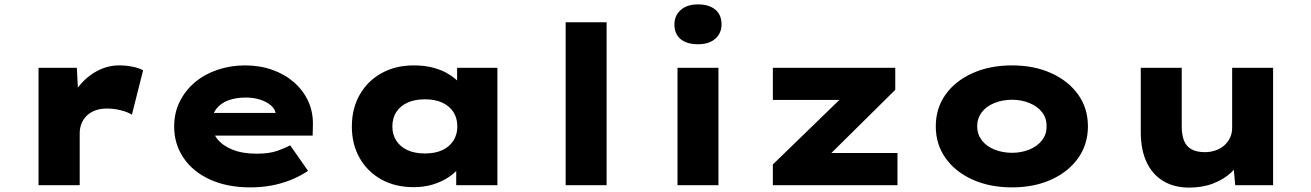

<svg xmlns="http://www.w3.org/2000/svg" viewBox="-20 -841 5956 872"><path d="M155 0V-533H329L339 -341L287 -350Q303 -404 337.5 -448Q372 -492 420 -518Q468 -544 521 -544Q552 -544 580 -538.5Q608 -533 630 -522L579 -320Q561 -332 529.5 -340Q498 -348 466 -348Q435 -348 411.5 -339Q388 -330 372.5 -314Q357 -298 349.5 -278Q342 -258 342 -236V0Z M1117 10Q1012 10 934 -25.5Q856 -61 813.5 -124Q771 -187 771 -266Q771 -329 796.5 -380Q822 -431 865.5 -467.5Q909 -504 968 -524Q1027 -544 1092 -544Q1160 -544 1216.5 -524Q1273 -504 1315 -467.5Q1357 -431 1380 -381Q1403 -331 1401 -270L1400 -225H890L867 -328H1251L1233 -301V-320Q1231 -344 1212 -361Q1193 -378 1163 -388Q1133 -398 1096 -398Q1052 -398 1017.5 -385.5Q983 -373 962.5 -346.5Q942 -320 942 -281Q942 -242 966 -211Q990 -180 1035.5 -161.5Q1081 -143 1145 -143Q1203 -143 1239.5 -156Q1276 -169 1298 -181L1379 -65Q1340 -39 1297.5 -22.5Q1255 -6 1210.5 2Q1166 10 1117 10Z M1859 9Q1774 9 1711 -26.5Q1648 -62 1613 -124Q1578 -186 1578 -266Q1578 -348 1613.5 -410.5Q1649 -473 1712.5 -508.5Q1776 -544 1860 -544Q1909 -544 1949.5 -533Q1990 -522 2020.5 -502.5Q2051 -483 2071 -460.5Q2091 -438 2099 -416L2056 -412V-533H2239V0H2052V-143L2091 -131Q2086 -105 2066 -80Q2046 -55 2015.5 -35Q1985 -15 1945.5 -3Q1906 9 1859 9ZM1910 -144Q1956 -144 1988.5 -159Q2021 -174 2039 -202Q2057 -230 2057 -266Q2057 -305 2039 -332.5Q2021 -360 1988.5 -375Q1956 -390 1910 -390Q1864 -390 1831 -375Q1798 -360 1780 -332.5Q1762 -305 1762 -266Q1762 -230 1780 -202Q1798 -174 1831 -159Q1864 -144 1910 -144Z M2549 0V-740H2735V0Z M3057 0V-533H3243V0ZM3150 -640Q3099 -640 3071 -663.5Q3043 -687 3043 -730Q3043 -770 3071.5 -795.5Q3100 -821 3150 -821Q3200 -821 3228.5 -797.5Q3257 -774 3257 -730Q3257 -690 3228.5 -665Q3200 -640 3150 -640Z M3490 0V-94L3863 -456L3874 -387H3490V-533H4046V-433L3693 -84L3679 -146H4056V0Z M4576 10Q4475 10 4396.5 -25.5Q4318 -61 4274 -123.5Q4230 -186 4230 -267Q4230 -349 4274 -411Q4318 -473 4396.5 -508.5Q4475 -544 4576 -544Q4677 -544 4755 -508.5Q4833 -473 4877 -411Q4921 -349 4921 -267Q4921 -186 4877 -123.5Q4833 -61 4755 -25.5Q4677 10 4576 10ZM4577 -147Q4619 -147 4655.5 -162Q4692 -177 4713 -204.5Q4734 -232 4733 -267Q4734 -304 4713 -331Q4692 -358 4655.5 -373Q4619 -388 4577 -388Q4533 -388 4496 -373Q4459 -358 4438.5 -330.5Q4418 -303 4418 -267Q4418 -232 4438.5 -204.5Q4459 -177 4496 -162Q4533 -147 4577 -147Z M5381 11Q5313 11 5263.5 -18.5Q5214 -48 5187.5 -104.5Q5161 -161 5161 -242V-533H5347V-268Q5347 -228 5357.5 -202Q5368 -176 5391.5 -163Q5415 -150 5452 -150Q5477 -150 5499.5 -157.5Q5522 -165 5539 -179.5Q5556 -194 5566 -214.5Q5576 -235 5576 -261V-533H5762V0H5590L5580 -108L5615 -120Q5603 -87 5571 -57Q5539 -27 5490.5 -8Q5442 11 5381 11Z"/></svg>

Font: Lexend Mega ExtraBold
Style: Regular
Weight: 800
Designer: Bonnie Shaver-Troup, Thomas Jockin
Foundry: Lexend
Version: Version 1.007